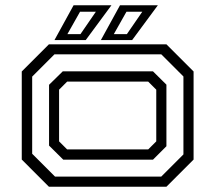

<svg xmlns="http://www.w3.org/2000/svg" viewBox="-20 -708 816 728"><path d="M165.5 0 62.5 -103V-437L165.5 -540H611L714 -437V-103L611 0ZM188.5 -38.5H591.5L675.5 -122.5V-418L591.5 -502H186.5L102 -417.5V-125ZM220 -102.5 166 -156V-386.5L218 -437.5H560L611 -387V-153.5L560 -102.5ZM234.5 -141.5H542L572.5 -172V-368L542 -398.5H234.5L204 -368V-172ZM362.5 -556 435 -688H578.5L481 -556ZM186.5 -556 259 -688H402.5L305 -556ZM235.5 -578.5H285L343.5 -663.5H283.5ZM411.5 -578.5H461L519.5 -663.5H459.5Z"/></svg>

Font: Tourney Expanded
Style: Regular
Weight: 400
Width: 7
Designer: Tyler Finck
Foundry: Etcetera Type Co
Version: Version 1.010; ttfautohint (v1.8.3)